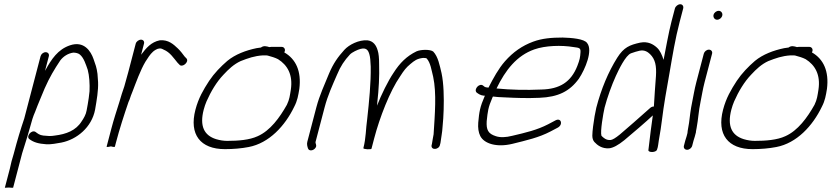

<svg xmlns="http://www.w3.org/2000/svg" viewBox="-20 -701 3920 905"><path d="M171.2 -436 94.2 -142C76.8 -90.7 61.3 -39.3 46.3 18L44.7 24C40.7 36.7 37.3 48.3 34.5 59C32.1 71 29.3 82.7 26.4 94C18.5 124 10.6 154 2.8 184L22 183C24.8 183 41.5 184.9 41.8 184L84.5 21C92 -3.3 100.8 -31.5 108.9 -57C116.2 -84.6 124.5 -108.7 132.7 -140C136.5 -152 140.8 -163.3 145.6 -174C160.2 -213.2 174.9 -245.7 190.4 -284C214.5 -338.4 235.7 -373.3 264 -416C278.8 -435.4 300.5 -449.5 325.7 -453C336.3 -453 350 -449.9 356.3 -444C375.4 -428.6 384.9 -396.2 393.5 -372C401 -344.9 403.6 -304.4 402 -271C400.3 -257 400.3 -257 398.3 -239.5C395.8 -219.1 391.6 -199.3 388.2 -180C385.4 -161.6 374.2 -142.7 364.8 -129C338 -85.8 292.1 -68.5 238.2 -62C219.2 -58.1 202 -60.6 184.2 -62C166.6 -63.8 157.4 -71.8 147.7 -79C128.6 -91.8 100.8 -57.1 118.8 -45C138.6 -30.2 161.2 -23.5 198.5 -21C220.5 -19.6 249.3 -25.4 269.6 -29C341.8 -43.4 412.3 -100.6 428.2 -184C436.3 -231.2 443.8 -274.2 442.3 -314L439.5 -353C435.5 -384.2 429.9 -396.9 420.8 -423C408.1 -459.6 376.3 -509.7 310.2 -487.5C252.8 -468.2 222.7 -422.7 192.2 -367L210.2 -436C213 -446.6 205.8 -455 195.2 -455C184.6 -455 174 -446.6 171.2 -436Z M619.7 -495 584.6 -361C579 -339.7 572.8 -317.3 566 -294C558.3 -270.9 549.3 -245.4 543.2 -222C529.7 -179.3 515.7 -136.2 505.2 -96L482.6 -10C481.5 -5.7 500.4 -10.5 502.9 -11C504.6 -10.5 520.5 -5.9 521.6 -10L526.3 -28C543.5 -93.6 564 -156.6 585.6 -220L590.8 -232C594.8 -244.7 599.4 -257.3 604.8 -270C621.6 -313.5 641.9 -370.5 665.4 -410C676.3 -427.1 687.7 -445.4 700.8 -457C705.3 -461.9 721.6 -472 728.7 -472C738.4 -474.3 744.2 -470.6 751.4 -467C781.5 -454.9 798.6 -426.9 817.1 -405L825 -397C838.3 -379 873.9 -409.7 858.6 -426L850.7 -434C841.4 -446.6 829.7 -462 817.9 -473C798.8 -490.9 774.3 -515 732.9 -511C692 -502.4 669.4 -475 645.1 -443L658.7 -495C661.5 -505.6 655.3 -514 644.7 -514C634.1 -514 622.5 -505.6 619.7 -495Z M1235.3 -440C1237.3 -440 1239.5 -439.7 1242 -439C1258.4 -434.6 1276.6 -429.3 1290.6 -422C1334.4 -394.5 1361.6 -349.4 1350.8 -278C1346.3 -250.8 1344.7 -232.7 1332.2 -207C1298.2 -146.5 1253.7 -85.2 1194.5 -59C1155.7 -41 1102.5 -37 1050.7 -37C1034 -37 1016.7 -39.7 998.8 -45C941.9 -62.6 920 -106.9 940.3 -184.5C943.9 -198.2 948.3 -211 953.4 -223C974 -269.8 1001.2 -315.4 1033.5 -349C1057.7 -375.1 1082.1 -398.2 1114.2 -413C1150 -427 1178.9 -437.4 1219.3 -440ZM1307.8 -480H1257.8C1255.1 -480 1252.4 -479.7 1249.5 -479C1236.9 -482.9 1222.8 -487.1 1210 -477C1203.2 -476.3 1196.2 -475.3 1189.2 -474C1139 -463.5 1089.2 -445 1051.5 -414C1020.4 -387.2 990 -356 965.9 -320C938.5 -277.7 915.8 -239.5 901.2 -184C870.7 -67.5 923.9 2 1040.5 2C1078.8 2 1118.7 -1.4 1152.1 -8C1248.5 -26.3 1323.6 -107.8 1366.9 -198C1382 -226.9 1385.7 -250.8 1390.9 -282C1401.4 -365.5 1374.6 -422.6 1320 -454C1321.3 -456.7 1322.2 -458.7 1322.5 -460C1325.3 -470.6 1318.3 -480 1307.8 -480Z M2054.2 -20 2056.1 -27C2059.4 -54.6 2064.6 -75.7 2066 -103C2068.8 -132.1 2070.2 -152.9 2071.2 -184C2073 -240.2 2071.6 -308.2 2061.3 -356C2052.5 -392.7 2045.1 -434 2022 -458C2008.6 -468.9 1963.9 -468.1 1943.3 -459C1897.3 -436.7 1864.5 -404.4 1834.5 -357C1810.1 -321.3 1776.5 -253.5 1757.2 -203C1757.6 -209.7 1758.1 -215.3 1758.6 -220C1765.4 -278.6 1768.8 -343.1 1767 -397C1767.1 -427.7 1764.8 -449.7 1760.3 -463C1753.5 -487.2 1740 -507.6 1711.9 -511C1671.5 -513.7 1625.7 -490.9 1603.1 -466C1572.8 -432.5 1551.4 -402.7 1530.8 -354C1509.9 -301.9 1486.3 -253.1 1471.1 -195L1428.6 -33C1425.5 -20.9 1428.7 -11 1431.5 -2C1436.3 13.5 1459.1 9.4 1467.9 -5.5C1475 -17.4 1465.2 -23.8 1467.6 -33L1510.1 -195C1524.8 -251.2 1546.8 -298.7 1568.2 -348C1585.2 -389.5 1603.6 -416.2 1629.3 -444C1639.3 -454.7 1665.8 -467 1679.3 -470.5C1708.2 -478 1716.3 -462.4 1721.3 -444C1724.5 -433.3 1726.6 -414.3 1727.4 -387C1728.7 -311.2 1720 -223.2 1710.9 -141C1703.8 -91.8 1705.6 -51.9 1692.8 -3C1691.2 3.1 1729.8 4.6 1731 0C1735.3 -16.3 1739.6 -32.7 1743.8 -49C1769.4 -146.6 1817.6 -271.7 1866.6 -342C1883.9 -369.1 1894.2 -382.5 1914.1 -399C1933.7 -415.3 1945 -424.5 1974.2 -428C1982.8 -428 1988.3 -427.3 1990.6 -426C2009.6 -405.8 2013.8 -369.6 2021.8 -339C2038.4 -261.6 2029.7 -162.3 2023.8 -68C2021.8 -56.3 2017.3 -33.5 2016 -23L2014.2 -16C2010.8 8.5 2050.7 5.8 2054.2 -20Z M2320.4 -284C2362.8 -371.4 2415.7 -438.7 2498.1 -468C2550.1 -486.5 2626.6 -488.8 2684.5 -479C2710.7 -475.8 2717.4 -474.7 2716.2 -455C2714.7 -430.7 2712.7 -419.7 2701.2 -390C2671.6 -314.7 2618.7 -281 2532.1 -279C2458.8 -275.7 2386.6 -277.5 2320.4 -284ZM2303.5 -246C2317.6 -244 2336.3 -242.7 2359.4 -242C2414.6 -239.2 2463.6 -237.4 2522.9 -240C2610.7 -243.6 2665 -270.1 2708.5 -330C2738.9 -375.4 2775.4 -463.8 2747.5 -498C2734.1 -518.2 2673.4 -522.8 2632.3 -524C2580.4 -524 2535.3 -520.3 2492.7 -504.5C2441.3 -485.5 2398.5 -455.7 2360 -412C2329.6 -377.3 2305.5 -333 2282.5 -288C2279.3 -288.7 2276.4 -289 2273.7 -289C2264.9 -290.3 2262.4 -293 2257.8 -297C2240.8 -312 2211.7 -280.7 2226.4 -265C2235.8 -258 2244.3 -251.8 2260.5 -250H2265.5C2241.9 -195.9 2238.8 -173.8 2234.2 -123C2232.3 -97.7 2235.4 -76.7 2243.7 -60C2262.1 -23.7 2321.1 -5.1 2395 -23C2461.5 -39.5 2519.9 -52.6 2574.2 -81L2610.2 -100C2635 -114.9 2624.9 -146.8 2599.1 -134L2563.1 -115C2511.7 -88.4 2458.1 -75.8 2395 -61C2363.6 -53 2337.7 -52.3 2317.5 -59C2280.4 -70.6 2271.8 -89.2 2274.1 -130C2279.2 -176.7 2280.2 -193 2301.4 -242C2301.6 -242.7 2302.3 -244 2303.5 -246Z M3062.1 -199C3056.1 -199 3050.6 -197 3045.6 -193L3028.6 -178C2997.7 -150.6 2937.3 -96.9 2901.6 -67C2881.2 -50.3 2866.6 -41.7 2857.7 -41C2836.7 -39.5 2824 -51.9 2815 -61C2808.4 -80.4 2823.5 -166.7 2829.8 -194C2842.5 -242.4 2863.5 -300.5 2882.9 -343C2896 -371.5 2928.8 -440.9 2954.9 -450C2969.6 -455.3 2983 -459.3 2995.1 -462C3018 -466.7 3033.3 -456.2 3043.9 -446C3068.9 -421.9 3074.8 -390.3 3071.9 -343C3067.8 -292.2 3065.2 -248.8 3062.1 -199ZM3161.2 -661 3145.2 -600C3131.7 -548.3 3117.6 -468.1 3107.8 -419C3100.8 -440.7 3091.5 -463.2 3076 -477C3058.8 -492.3 3034.8 -507.2 2997 -500C2948.1 -489 2920.6 -478.4 2889.4 -429C2847.1 -361.5 2814 -282.5 2790.6 -193C2785.1 -169.7 2780.1 -140.3 2775.5 -105C2772.1 -70.7 2767.5 -48.6 2781.4 -32C2795.7 -16.4 2817.6 0.5 2851.5 -2C2870 -4 2893.7 -16.7 2922.5 -40C2961 -72.2 3025.1 -126.8 3057.1 -157C3052.8 -125 3052.8 -125 3047.3 -85C3042.4 -40.5 3039.7 -22.8 3036.2 7C3035.7 18.9 3073.1 18.7 3077 4C3082.6 -10.6 3082.6 -24.7 3085.4 -39.5C3099.6 -115.4 3101.8 -161.8 3116.2 -245L3136.1 -359C3150.4 -441.4 3162.2 -516 3184.2 -600L3200.2 -661C3203 -671.6 3197 -681 3186.4 -681C3175.9 -681 3164 -671.6 3161.2 -661Z M3297.4 -448 3262 -313C3253.3 -279.8 3248.5 -248.4 3242.4 -219C3235 -184 3232 -154.6 3227.8 -121.5C3226.2 -108.4 3220.5 -84 3220.4 -74C3219.1 -69 3219.1 -69 3216.5 -59C3213.9 -51.7 3211.7 -44.7 3210 -38L3203.7 -14C3200.9 -3.4 3208.1 5 3218.7 5C3229.3 5 3239.9 -3.4 3242.7 -14L3249 -38C3250.5 -44 3252.5 -50.3 3254.9 -57C3258.1 -69 3258.1 -69 3260.2 -77C3259.7 -77.7 3260.8 -84.3 3263.4 -97C3271.6 -140.1 3272.6 -177 3282.2 -222C3288 -250 3292.7 -281.2 3301 -313L3336.4 -448C3339.2 -458.6 3331.9 -467 3321.4 -467C3310.8 -467 3300.2 -458.6 3297.4 -448ZM3343.3 -631C3340.4 -619.9 3348.3 -608 3359.8 -608C3371.1 -608 3381.5 -616.2 3384.4 -627.5C3387.4 -638.8 3379.1 -650 3367.8 -650C3356.8 -650 3346.2 -641.9 3343.3 -631Z M3722.3 -440C3724.3 -440 3726.5 -439.7 3729 -439C3745.4 -434.6 3763.6 -429.3 3777.6 -422C3821.4 -394.5 3848.6 -349.4 3837.8 -278C3833.3 -250.8 3831.7 -232.7 3819.2 -207C3785.2 -146.5 3740.7 -85.2 3681.5 -59C3642.7 -41 3589.5 -37 3537.7 -37C3521 -37 3503.7 -39.7 3485.8 -45C3428.9 -62.6 3407 -106.9 3427.3 -184.5C3430.9 -198.2 3435.3 -211 3440.4 -223C3461 -269.8 3488.2 -315.4 3520.5 -349C3544.7 -375.1 3569.1 -398.2 3601.2 -413C3637 -427 3665.9 -437.4 3706.3 -440ZM3794.8 -480H3744.8C3742.1 -480 3739.4 -479.7 3736.5 -479C3723.9 -482.9 3709.8 -487.1 3697 -477C3690.2 -476.3 3683.2 -475.3 3676.2 -474C3626 -463.5 3576.2 -445 3538.5 -414C3507.4 -387.2 3477 -356 3452.9 -320C3425.5 -277.7 3402.8 -239.5 3388.2 -184C3357.7 -67.5 3410.9 2 3527.5 2C3565.8 2 3605.7 -1.4 3639.1 -8C3735.5 -26.3 3810.6 -107.8 3853.9 -198C3869 -226.9 3872.7 -250.8 3877.9 -282C3888.4 -365.5 3861.6 -422.6 3807 -454C3808.3 -456.7 3809.2 -458.7 3809.5 -460C3812.3 -470.6 3805.3 -480 3794.8 -480Z"/></svg>

Font: Just Breathe
Style: Obl5
Weight: 400
Foundry: Cannot Into Space Fonts
Version: Version 0.72